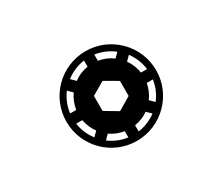

<svg xmlns="http://www.w3.org/2000/svg" viewBox="-112 -914 1425 1228"><g transform="rotate(-30 600.0 -300.0)"><path d="M374 -125C344 -163 324 -209 317 -259H362C369 -221 384 -186 406 -157ZM460 -103C490 -82 524 -68 562 -62V-16C512 -23 466 -42 428 -71ZM638 -62C676 -68 710 -82 740 -103L772 -71C734 -43 688 -23 638 -16ZM794 -157C816 -187 831 -221 838 -259H883C876 -209 856 -163 826 -125ZM316 -335C322 -386 342 -433 371 -472L403 -440C382 -410 367 -374 361 -335ZM696 -356V-245L600 -188L504 -245V-356L600 -412ZM425 -526C464 -556 511 -577 562 -584V-538C523 -532 487 -517 457 -494ZM638 -584C689 -577 736 -556 775 -526L743 -494C713 -517 677 -532 638 -538ZM839 -335C833 -374 818 -410 797 -440L829 -472C858 -433 878 -386 884 -335ZM269 -300C269 -117 417 31 600 31C782 31 931 -117 931 -300C931 -483 782 -631 600 -631C417 -631 269 -483 269 -300Z"/></g></svg>

Font: CryptoKit 1.4
Style: Regular
Weight: 400
Monospace: yes
Designer: Oceane Juvin
Foundry: http://www.head-geneve.ch
Version: Version 1.000